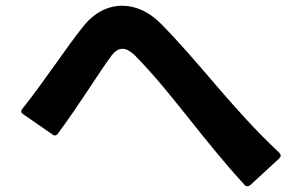

<svg xmlns="http://www.w3.org/2000/svg" viewBox="-20 -694 1040 669"><path d="M852 -49 953 -142C956 -145 958 -148 958 -152C958 -155 956 -159 953 -162C787 -317 675 -477 536 -616C498 -653 452 -674 406 -674C358 -674 310 -652 270 -602C215 -534 134 -410 58 -315C55 -312 54 -309 54 -306C54 -302 56 -299 61 -296L162 -226C165 -223 168 -222 171 -222C175 -222 179 -224 182 -229C257 -330 320 -434 369 -501C381 -516 393 -524 407 -524C420 -524 434 -516 449 -502C580 -369 682 -213 832 -50C835 -46 838 -45 842 -45C845 -45 848 -46 852 -49Z"/></svg>

Font: LINE Seed JP App_OTF Bold
Style: Regular
Weight: 700
Designer: LINE & Fontrix & Fontworks
Version: Version 1.009